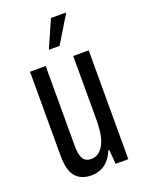

<svg xmlns="http://www.w3.org/2000/svg" viewBox="-140 -793 661 873"><g transform="rotate(-20 190.5 -356.0)"><path d="M148.3 12Q99.9 12 73 -17.7Q46.1 -47.4 46.1 -120.7V-526.5H121.9V-139.6Q121.9 -121.4 124.2 -106.9Q126.4 -92.3 131.8 -81.3Q137.2 -70.2 147.4 -64.3Q157.5 -58.4 173.7 -58.4Q196.9 -58.4 215.8 -75.4Q234.7 -92.4 245 -127.7Q255.2 -163 255.2 -215.8V-526.5H330.1V0H268.8L262.8 -68.8H258.3Q246.3 -39.9 229.6 -22Q212.9 -4 192.4 4Q171.9 12 148.3 12ZM160.7 -591 219.2 -723.5H290.6V-719.5L212.5 -591Z"/></g></svg>

Font: Archivo SemiBold ExtraCondensed
Style: Regular
Weight: 600
Width: 2
Version: Version 2.001